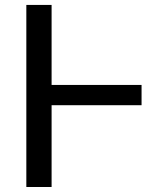

<svg xmlns="http://www.w3.org/2000/svg" viewBox="-20 -747 671 767"><path d="M186.1 -727.3V-407.7H545.5V-326.7H186.1V0H85.2V-727.3Z"/></svg>

Font: Inter P
Style: Regular
Weight: 400
Designer: Rasmus Andersson
Foundry: rsms
Version: Version 3.018;git-588b23468